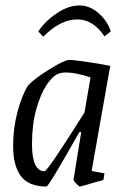

<svg xmlns="http://www.w3.org/2000/svg" viewBox="-20 -673 465 702"><path d="M315 -48 362 -39 358 -15 329 -7Q276 9 272 9Q269 9 258.5 -2Q248 -13 249 -17L277 -190H270Q158 9 150 9Q85 9 56.5 -29Q28 -67 28 -139Q28 -204 44 -264.5Q60 -325 83 -361Q105 -385 160.5 -419.5Q216 -454 233 -454Q248 -454 302 -446Q356 -438 383 -432ZM289 -262 311 -390Q257 -408 222 -408Q203 -408 193 -403Q173 -396 151 -363.5Q129 -331 113 -275Q97 -219 97 -146Q97 -47 143 -47Q154 -47 289 -262ZM120 -558Q144 -595 187 -624Q230 -653 270 -653Q309 -653 341 -624.5Q373 -596 385 -558L362 -540Q321 -602 262 -602Q201 -602 138 -539Z"/></svg>

Font: Grenze Light
Style: Italic
Weight: 300
Italic angle: -10°
Designer: Renata Polastri
Foundry: Omnibus-Type
Version: Version 1.002; ttfautohint (v1.8)